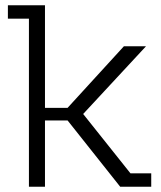

<svg xmlns="http://www.w3.org/2000/svg" viewBox="-20 -710 612 730"><path d="M90 0V-639H10V-690H151V-300H237L451 -534H535L278 -257L272 -307L476 -51H555V0H437L237 -252H151V0Z"/></svg>

Font: Mozilla Headline ExtraLight
Style: Regular
Weight: 200
Designer: Studio DRAMA
Foundry: Studio DRAMA
Version: Version 1.000